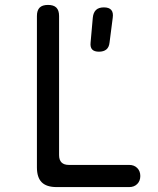

<svg xmlns="http://www.w3.org/2000/svg" viewBox="-20 -760 640 780"><path d="M210 0Q169 0 149.5 -19.5Q130 -39 130 -80V-695Q130 -718 141 -729Q152 -740 175 -740Q198 -740 209 -729Q220 -718 220 -695V-130Q220 -110 230 -100Q240 -90 260 -90H505Q525 -90 537.5 -77.5Q550 -65 550 -45Q550 -25 537.5 -12.5Q525 0 505 0ZM382 -550Q363 -550 354.5 -559Q346 -568 348 -587L357 -688Q359 -709 370 -719.5Q381 -730 402 -730Q423 -730 432 -719.5Q441 -709 438 -688L425 -587Q423 -568 412 -559Q401 -550 382 -550Z"/></svg>

Font: Maple Mono NF
Style: Regular
Weight: 400
Monospace: yes
Designer: subframe7536
Version: Version 7.000